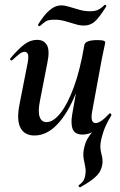

<svg xmlns="http://www.w3.org/2000/svg" viewBox="-20 -565 514 819"><path d="M150 -454Q148 -452 144.5 -455Q141 -458 143 -461Q152 -476 166.5 -495Q181 -514 200 -528Q219 -542 242 -542Q256 -542 275.5 -536Q295 -530 318 -523.5Q341 -517 363 -517Q385 -517 398 -523Q411 -529 426 -544Q428 -546 431.5 -542.5Q435 -539 433 -537Q402 -488 383 -472Q364 -456 338 -456Q320 -456 299.5 -462.5Q279 -469 257 -475Q235 -481 213 -481Q186 -481 175.5 -474Q165 -467 150 -454ZM127 13Q85 13 67.5 -19.5Q50 -52 63 -119L98 -297Q103 -326 98.5 -335Q94 -344 85 -344Q75 -344 62 -334Q49 -324 33 -309Q29 -305 25 -309Q21 -313 25 -317Q57 -355 83 -375Q109 -395 138 -395Q168 -395 180.5 -372Q193 -349 182 -297L151 -138Q141 -90 149 -67Q157 -44 178 -44Q207 -44 237.5 -82Q268 -120 295 -193.5Q322 -267 340 -374L358 -373Q339 -255 304 -168Q269 -81 224 -34Q179 13 127 13ZM322 234Q320 235 316.5 230.5Q313 226 316 225Q333 213 338 201.5Q343 190 344 180Q347 163 343.5 146.5Q340 130 337 112.5Q334 95 337 75Q340 58 345.5 43Q351 28 363.5 11Q376 -6 398 -29L394 -13Q381 -3 364.5 3Q348 9 332 9Q300 9 290.5 -13.5Q281 -36 288 -77L340 -374Q345 -394 396 -394Q416 -394 422.5 -391Q429 -388 429 -386Q429 -382 424 -360Q419 -338 414 -312L373 -89Q364 -40 388 -40Q409 -40 446 -80Q449 -84 453 -79.5Q457 -75 454 -71Q432 -35 422 -6Q412 23 409 46Q406 68 413 93Q420 118 416 139Q414 152 406.5 166Q399 180 380 196Q361 212 322 234Z"/></svg>

Font: Cormorant Garamond Light
Style: Italic
Weight: 300
Italic angle: -10°
Designer: Christian Thalmann (Catharsis Fonts)
Foundry: Catharsis Fonts
Version: Version 4.001